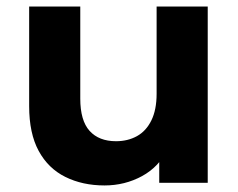

<svg xmlns="http://www.w3.org/2000/svg" viewBox="-20 -558 727 586"><path d="M299 8Q232 8 179.5 -18Q127 -44 98 -97.5Q69 -151 69 -234V-538H225V-257Q225 -190 253.5 -158.5Q282 -127 334 -127Q370 -127 398 -142.5Q426 -158 442 -190.5Q458 -223 458 -272V-538H614V0H466V-148L493 -105Q466 -49 413.5 -20.5Q361 8 299 8Z"/></svg>

Font: MOST Montserrat
Style: Bold
Weight: 700
Designer: Julieta Ulanovsky
Foundry: Julieta Ulanovsky
Version: Version 8.000;March 11, 2024;FontCreator 15.0.0.2926 64-bit